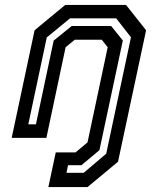

<svg xmlns="http://www.w3.org/2000/svg" viewBox="-20 -560 620 780"><path d="M176.5 200 206.5 59H287L335.5 18.5L417.5 -368L393.5 -398.5H283.5L246.5 -368L168.5 0H27.5L120.5 -437L245 -540H492L573.5 -437L459.5 97L335.5 200ZM250 142H320L411.5 64.5L512 -408.5L452 -485.5H264.5L170 -408L95 -55H126L198 -395L271.5 -454.5H431.5L479 -395.5L384 50L311 111H256.5Z"/></svg>

Font: Tourney Expanded SemiBold
Style: Italic
Weight: 600
Width: 7
Italic angle: -12°
Designer: Tyler Finck
Foundry: Etcetera Type Co
Version: Version 1.010; ttfautohint (v1.8.3)